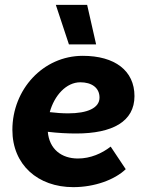

<svg xmlns="http://www.w3.org/2000/svg" viewBox="-20 -759 605 791"><path d="M282 12C369 12 452 -18 498 -62L436 -155C400 -127 353 -106 301 -106C233 -106 183 -145 177 -216C219 -211 258 -209 294 -209C443 -209 534 -258 534 -363C534 -468 453 -529 321 -529C157 -529 31 -390 31 -224C31 -80 136 12 282 12ZM264 -576H376L339 -739H210ZM185 -297C204 -366 253 -420 311 -420C357 -420 390 -398 390 -357C390 -314 340 -292 261 -292C236 -292 210 -294 185 -297Z"/></svg>

Font: Fixel Text 20240404
Style: Bold Italic
Weight: 700
Width: 4
Italic angle: -10°
Designer: AlfaBravo + MacPaw
Foundry: Kyrylo Tkachov, Marchela Mozhyna, Serhii Makarenko, Maria Weinstein, Zakhar Kryvoshyya
Version: Version 1.211;Glyphs 3.2 (3225)